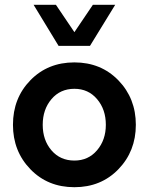

<svg xmlns="http://www.w3.org/2000/svg" viewBox="-20 -770 619 800"><path d="M120 -750H213L290 -636L367 -750H460L355 -579H224ZM34 -250Q34 -361 106.5 -435.5Q179 -510 290 -510Q401 -510 473.5 -435Q546 -360 546 -250Q546 -140 473.5 -65Q401 10 290 10Q179 10 106.5 -65Q34 -140 34 -250ZM290 -101Q348 -101 384.5 -144Q421 -187 421 -250Q421 -314 384.5 -357Q348 -400 290 -400Q231 -400 194.5 -357Q158 -314 158 -250Q158 -186 194.5 -143.5Q231 -101 290 -101Z"/></svg>

Font: Oakes Grotesk
Style: Bold
Weight: 600
Designer: Samuel Oakes
Foundry: Samuel Oakes
Version: Version 1.000;PS 001.000;hotconv 1.0.88;makeotf.lib2.5.64775